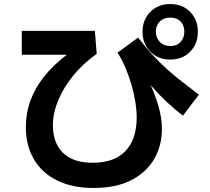

<svg xmlns="http://www.w3.org/2000/svg" viewBox="-20 -869 1040 951"><path d="M444 62Q338 62 263 25Q188 -12 148 -80Q108 -148 108 -239Q108 -309 131 -371.5Q154 -434 199 -490.5Q244 -547 311 -598H88V-716H450L459 -602Q392 -555 343.5 -495.5Q295 -436 268.5 -372.5Q242 -309 242 -249Q242 -193 263 -151.5Q284 -110 327.5 -86.5Q371 -63 439 -63Q512 -63 560 -89.5Q608 -116 632.5 -166Q657 -216 657 -287Q657 -323 650.5 -364Q644 -405 631.5 -448Q619 -491 602 -532Q585 -573 562 -608L664 -683Q702 -633 738 -594.5Q774 -556 810 -524Q846 -492 884 -462.5Q922 -433 965 -400L886 -296Q803 -360 737 -435.5Q671 -511 611 -591L633 -622Q679 -547 712 -478.5Q745 -410 763.5 -348Q782 -286 782 -230Q782 -148 744 -82Q706 -16 631 23Q556 62 444 62ZM823 -574Q763 -574 724.5 -613Q686 -652 686 -712Q686 -771 724.5 -810Q763 -849 823 -849Q884 -849 922 -810Q960 -771 960 -712Q960 -652 922 -613Q884 -574 823 -574ZM823 -641Q856 -641 874.5 -661.5Q893 -682 893 -712Q893 -743 874.5 -762.5Q856 -782 823 -782Q791 -782 771.5 -762.5Q752 -743 752 -712Q752 -682 771.5 -661.5Q791 -641 823 -641Z"/></svg>

Font: Murecho Thin SemiBold
Style: Regular
Weight: 600
Version: Version 1.010